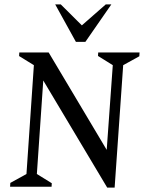

<svg xmlns="http://www.w3.org/2000/svg" viewBox="-20 -851 670 875"><path d="M26 0 27 -17.4 100.6 -58 134.4 -554 67 -595.6 68 -612H201.7L466.3 -168L494 -554L426.6 -596L427.6 -612H616L615 -594.6L541.4 -554L502.4 4H468.6L177.2 -484.2L148 -58L216 -16L215 0ZM326 -660.1 231.5 -831H256.9L353 -735.4L462.1 -831H487.5L369 -660.1Z"/></svg>

Font: Ancizar Serif Light
Style: Italic
Weight: 300
Italic angle: -4°
Designer: Cesar Puertas, Viviana Monsalve, Julian Moncada, Julian Prieto, Jose Castro, Felipe Aragon, Mariel Hernandez, Sara Alarc
Version: Version 8.100